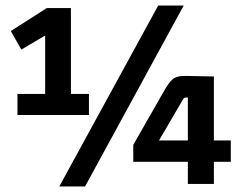

<svg xmlns="http://www.w3.org/2000/svg" viewBox="-20 -664 881 693"><path d="M752 0H658V-86L663 -80H461V-141L570 -332Q587 -363 602 -377Q617 -391 653 -390L752 -388V-152L746 -157H813V-80H746L752 -86ZM641 -306 551 -152 544 -157H663L658 -152V-312H651Q645 -312 641 -306ZM301 -325V-249H43V-325ZM19 -552 149 -635H236V-249H143V-550L155 -543L57 -485ZM551 -644H643L287 9H194Z"/></svg>

Font: Gemunu Libre ExtraLight
Style: Bold
Weight: 700
Version: Version 1.100